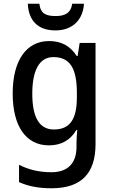

<svg xmlns="http://www.w3.org/2000/svg" viewBox="-20 -769 606 1029"><path d="M430 -749H367C360 -698 326 -683 279 -683C226 -683 197 -696 191 -749H129C133 -659 183 -606 277 -606C369 -606 425 -663 430 -749ZM243 -549C122 -549 48 -446 48 -268C48 -90 121 10 242 10C309 10 357 -18 389 -72H394C392 -52 390 -18 390 0V18C390 108 341 154 256 154C191 154 134 141 82 114V207C131 229 186 240 256 240C418 240 492 158 492 3V-539H407L396 -469H391C356 -524 307 -549 243 -549ZM266 -463C354 -463 392 -405 392 -270V-247C392 -129 354 -75 269 -75C192 -75 153 -138 153 -267C153 -394 192 -463 266 -463Z"/></svg>

Font: Noto Sans Lao SemiCondensed Medium
Style: Regular
Weight: 500
Width: 4
Designer: Monotype Design Team
Foundry: Monotype Imaging Inc.
Version: Version 2.003